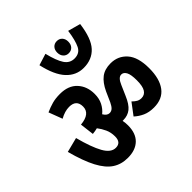

<svg xmlns="http://www.w3.org/2000/svg" viewBox="-200 -1047 1154 1154"><g transform="rotate(-45 376.5 -470.5)"><path d="M396 -819Q396 -842 409 -856Q422 -870 443 -870Q464 -870 477 -856Q490 -842 490 -819Q490 -795 477 -781Q464 -767 443 -767Q422 -767 409 -781.5Q396 -796 396 -819ZM615 -843Q601 -734 558 -687.5Q515 -641 444 -641Q380 -641 335 -689.5Q290 -738 267 -841L341 -864Q359 -790 382 -755Q405 -720 445 -720Q489 -720 507 -756.5Q525 -793 535 -865ZM388 -209Q388 -142 351.5 -106.5Q315 -71 249 -71Q194 -71 153 -98Q112 -125 79.5 -186.5Q47 -248 19 -352L113 -376Q140 -273 170 -219Q200 -165 241 -165Q286 -165 286 -217Q286 -251 273.5 -278.5Q261 -306 243 -329Q223 -324 202 -322L191 -412Q277 -420 277 -480Q277 -538 216 -538Q179 -538 138 -515L105 -602Q136 -616 165 -624Q194 -632 232 -632Q303 -632 341.5 -590.5Q380 -549 380 -484Q380 -445 365 -415.5Q350 -386 325 -366Q341 -339 362 -339Q377 -339 388 -349Q399 -359 410 -382L439 -447Q463 -498 495 -522.5Q527 -547 577 -547Q640 -547 680.5 -501.5Q721 -456 721 -362Q721 -272 684 -223Q647 -174 574 -174Q533 -174 503 -187.5Q473 -201 449 -223L504 -296Q519 -281 532 -274Q545 -267 561 -267Q588 -267 602.5 -289.5Q617 -312 617 -363Q617 -412 605.5 -433Q594 -454 575 -454Q550 -454 531 -409L503 -345Q481 -293 454.5 -272Q428 -251 390 -251Q387 -251 384 -251Q388 -230 388 -209Z"/></g></svg>

Font: Noto Sans Devanagari UI ExtraCondensed SemiBold
Style: Regular
Weight: 600
Width: 2
Designer: Jelle Bosma - Monotype Design Team
Foundry: Monotype Imaging Inc.
Version: Version 2.004; ttfautohint (v1.8.4.7-5d5b)